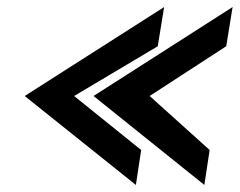

<svg xmlns="http://www.w3.org/2000/svg" viewBox="-20 -554 679 544"><path d="M50 -282 365 -30 380 -129 190 -282 427 -423 445 -534ZM245 -282 559 -30 574 -129 404 -282 621 -423 639 -534Z"/></svg>

Font: Charger Pro
Style: BlkExtObl
Weight: 900
Designer: Jasper
Foundry: Cannot Into Space Fonts
Version: Version 1.09